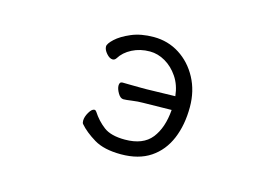

<svg xmlns="http://www.w3.org/2000/svg" viewBox="-73 -632 1146 796"><g transform="rotate(15 500.0 -234.5)"><path d="M527 -212Q505 -212 480 -208.5Q455 -205 444 -205Q431 -205 420.5 -223Q410 -241 410 -255Q410 -271 423 -271Q431 -271 455.5 -270.5Q480 -270 504 -270H526L649 -273Q644 -320 621 -354Q598 -388 566 -406.5Q534 -425 500 -425Q458 -425 424 -407.5Q390 -390 373 -362Q367 -353 358 -353Q345 -353 331.5 -368.5Q318 -384 318 -398Q318 -410 340.5 -431Q363 -452 404 -469.5Q445 -487 500 -487Q561 -487 610.5 -455.5Q660 -424 689.5 -369Q719 -314 719 -245Q719 -168 694 -108.5Q669 -49 619 -15.5Q569 18 493 18Q420 18 377 -8Q334 -34 310 -62Q306 -66 306 -76Q306 -93 317.5 -112.5Q329 -132 340 -132Q345 -132 349 -126Q371 -92 402 -68.5Q433 -45 493 -45Q571 -45 607 -90.5Q643 -136 649 -214Z"/></g></svg>

Font: Moon Stars Kai T
Style: Regular
Weight: 400
Designer: GuiWonder
Version: Version 1.101